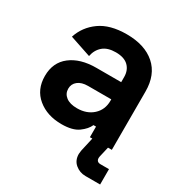

<svg xmlns="http://www.w3.org/2000/svg" viewBox="-162 -625 855 910"><g transform="rotate(30 266.0 -170.0)"><path d="M50 -370Q70 -432 124.5 -471Q179 -510 270 -510Q369 -510 425.5 -460.5Q482 -411 482 -319V0H362V-58H348Q337 -32 305.5 -9Q274 14 214 14Q135 14 83.5 -28.5Q32 -71 32 -145Q32 -219 84.5 -259.5Q137 -300 224 -300H360V-328Q360 -365 337 -387.5Q314 -410 268 -410Q223 -410 198 -388.5Q173 -367 166 -331ZM158 -148Q158 -121 179.5 -104.5Q201 -88 240 -88Q293 -88 326.5 -118.5Q360 -149 360 -198V-206H233Q198 -206 178 -190Q158 -174 158 -148ZM468 -30 448 56Q447 59 447 64Q447 86 470 86H516V170H436Q404 170 380 150Q356 130 356 95Q356 91 358 77L359 72L382 -30Z"/></g></svg>

Font: Space Grotesk Variable
Style: Regular
Weight: 400
Designer: Florian Karsten (Space Grotesk), Colophon Foundry (Space Mono)
Foundry: Florian Karsten
Version: Version 1.106